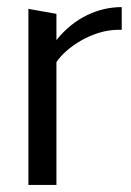

<svg xmlns="http://www.w3.org/2000/svg" viewBox="-20 -521 370 541"><path d="M60 0H139V-346C166 -387 240 -437 313 -437H323V-501C258 -501 190 -472 139 -408V-482L60 -496Z"/></svg>

Font: All Genders v4 Light
Style: Regular
Weight: 300
Designer: Rassam Alawdi
Foundry: Rassam Art
Version: Version 3.100;FEAKit 1.0